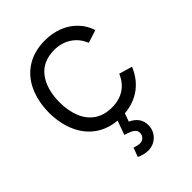

<svg xmlns="http://www.w3.org/2000/svg" viewBox="-228 -663 1010 1010"><g transform="rotate(-45 277.0 -157.5)"><path d="M269.7 240Q238.5 240 206 224.3L225 173.7Q248.2 182.3 263.7 182.3Q282.2 182.3 293.2 170.7Q304.3 159 304.3 143.3Q304.3 129.3 296 120.3Q287.7 111.3 275.3 105.8Q263 100.3 241.7 93.3Q240.7 93.2 239.8 93Q239 92.8 238 92.3L275 -10.3L329.3 -10.7L304 59.3Q332.2 72 348.2 93.3Q364.3 114.7 364.3 145.7Q364.3 172 351.4 193.7Q338.5 215.3 316.8 227.7Q295 240 269.7 240ZM294 15Q214.3 15 157.4 -21Q100.5 -57 70.8 -121.4Q41 -185.8 40 -270Q41 -355.7 71.1 -419.9Q101.2 -484.2 158.2 -519.6Q215.3 -555 294.7 -555Q348.7 -555 394.6 -536.9Q440.5 -518.8 472.9 -485.1Q505.3 -451.3 520.3 -405.7L448.3 -382.3Q429.3 -430.5 388.3 -457.6Q347.3 -484.7 294 -484.7Q207.7 -484.7 163.3 -426.7Q119 -368.7 118 -270Q118.7 -204.5 138.7 -156.3Q158.7 -108.2 198 -81.8Q237.3 -55.3 294 -55.3Q348.7 -55.3 387.4 -80.5Q426.2 -105.7 446.7 -154.3L520.3 -132.7Q490.3 -60.7 432.3 -22.8Q374.3 15 294 15Z"/></g></svg>

Font: Hauora
Style: Regular
Weight: 400
Designer: Wayne Shih
Foundry: WCYS
Version: Version 1.001